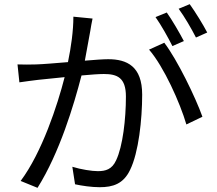

<svg xmlns="http://www.w3.org/2000/svg" viewBox="-20 -866 1040 921"><path d="M768 -661 695 -628C766 -546 844 -372 874 -269L951 -306C918 -399 830 -580 768 -661ZM780 -806 726 -784C753 -746 787 -685 807 -645L862 -669C841 -709 805 -771 780 -806ZM890 -846 837 -824C865 -786 898 -729 920 -686L974 -710C955 -747 916 -810 890 -846ZM64 -557 73 -471C98 -475 140 -480 163 -483L290 -496C256 -362 181 -134 79 2L160 35C266 -134 334 -361 371 -504C414 -508 454 -511 478 -511C542 -511 584 -494 584 -403C584 -295 569 -164 537 -97C517 -53 486 -45 449 -45C421 -45 369 -53 327 -66L340 18C372 25 419 32 458 32C522 32 572 16 604 -51C645 -134 662 -293 662 -412C662 -548 589 -582 499 -582C475 -582 434 -579 387 -575L413 -717C416 -737 420 -758 424 -777L332 -786C332 -718 321 -640 306 -568C245 -563 187 -558 154 -557C122 -556 96 -556 64 -557Z"/></svg>

Font: ChiuKong Gothic CL
Style: Regular
Weight: 400
Designer: Ryoko NISHIZUKA 西塚涼子 (kana, bopomofo & ideographs); Paul D. Hunt (Latin, Greek & Cyrillic); Sandoll Communications 산돌커뮤니
Foundry: Adobe
Version: Version 1.300